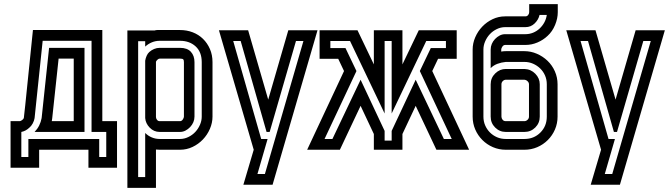

<svg xmlns="http://www.w3.org/2000/svg" viewBox="-20 -723 3242 927"><path d="M169 0V87H31V-138H76Q81 -139 87 -143.5Q93 -148 95 -153L102 -216L139 -578H474V-138H545V87H407V0ZM83 35H117V-52H459V35H493V-86H422V-526H186L147 -153Q145 -140 138 -127Q131 -114 121 -106Q104 -90 83 -86ZM217 -492H388V-86H147Q174 -114 181 -153ZM230 -138H336V-440H263L232 -151Z M595 -576H727Q733 -578 739 -578Q745 -578 751 -578H849Q882 -578 910.5 -567Q939 -556 960 -535.5Q981 -515 993.5 -486.5Q1006 -458 1006 -423V-160Q1006 -130 993.5 -101Q981 -72 959.5 -49.5Q938 -27 909.5 -13.5Q881 0 849 0H751Q746 0 742 -0.5Q738 -1 733 -1V184H595ZM751 -440Q746 -440 740.5 -435Q735 -430 733 -425V-158Q733 -151 738 -144.5Q743 -138 751 -138H849Q857 -138 862.5 -146Q868 -154 868 -160V-423Q868 -433 864.5 -436.5Q861 -440 849 -440ZM681 -524H647V132H681V-81Q695 -67 713 -59.5Q731 -52 751 -52H849Q870 -52 889.5 -61.5Q909 -71 923 -86Q937 -101 945.5 -120.5Q954 -140 954 -160V-423Q954 -472 924.5 -499Q895 -526 849 -526H751Q731 -526 713 -518.5Q695 -511 681 -498ZM681 -430Q683 -442 688 -453.5Q693 -465 701 -472Q711 -481 724 -486.5Q737 -492 751 -492H849Q884 -492 901.5 -473Q919 -454 919 -423V-160Q919 -146 913.5 -133Q908 -120 898 -109.5Q888 -99 875.5 -92.5Q863 -86 849 -86H751Q723 -86 703 -106.5Q683 -127 681 -153Z M1205 0 1037 -577H1178L1275 -242L1372 -577H1513L1296 169H1155ZM1223 117H1259L1445 -525H1409L1282 -86H1267L1142 -525H1106L1241 -52H1272Z M1785 -76 1721 -212 1621 0H1463L1641 -380L1613 -439H1523V-577H1706L1785 -412V-577H1923V-412L2002 -577H2185V-439H2095L2067 -380L2245 0H2087L1987 -212L1923 -76V0H1785ZM1648 -491 1701 -380 1547 -52H1585L1721 -338L1837 -91V-44H1871V-91L1987 -338L2123 -52H2161L2007 -380L2060 -491H2133V-525H2038L1871 -175V-525H1837V-175L1670 -525H1575V-491Z M2422 -338Q2414 -338 2407.5 -331.5Q2401 -325 2401 -316V-160Q2401 -152 2406.5 -145Q2412 -138 2422 -138H2512Q2520 -138 2527 -144.5Q2534 -151 2534 -160V-316Q2534 -324 2527.5 -330.5Q2521 -337 2512 -338ZM2512 -476Q2543 -476 2572 -463.5Q2601 -451 2623.5 -429.5Q2646 -408 2659 -378.5Q2672 -349 2672 -316V-160Q2672 -127 2659.5 -98Q2647 -69 2625 -47Q2603 -25 2574 -12.5Q2545 0 2512 0H2422Q2389 0 2360 -12.5Q2331 -25 2309 -47Q2287 -69 2274.5 -98Q2262 -127 2262 -160V-484Q2262 -514 2274.5 -543Q2287 -572 2308.5 -594.5Q2330 -617 2358.5 -630.5Q2387 -644 2419 -644H2517Q2525 -644 2530 -650.5Q2535 -657 2535 -664V-703H2673V-664Q2673 -634 2660 -602.5Q2647 -571 2624 -550Q2603 -530 2575 -518Q2547 -506 2517 -506H2419Q2411 -506 2405.5 -498Q2400 -490 2400 -484V-474Q2405 -475 2410.5 -475.5Q2416 -476 2422 -476ZM2419 -592Q2398 -592 2378.5 -582.5Q2359 -573 2345 -558Q2331 -543 2322.5 -523.5Q2314 -504 2314 -484V-160Q2314 -137 2322.5 -117.5Q2331 -98 2345.5 -83.5Q2360 -69 2379.5 -60.5Q2399 -52 2422 -52H2512Q2558 -52 2589 -83Q2620 -114 2620 -160V-316Q2620 -339 2611.5 -358.5Q2603 -378 2588 -392.5Q2573 -407 2553.5 -415.5Q2534 -424 2512 -424H2422Q2401 -422 2382 -415Q2363 -408 2349 -394V-484Q2349 -498 2354.5 -511Q2360 -524 2370 -534.5Q2380 -545 2392.5 -551.5Q2405 -558 2419 -558H2517Q2536 -558 2553.5 -565Q2571 -572 2585 -585Q2599 -598 2608 -614.5Q2617 -631 2620 -651H2585Q2580 -628 2561.5 -610Q2543 -592 2517 -592ZM2512 -390Q2543 -389 2564.5 -367Q2586 -345 2586 -316V-160Q2586 -129 2564.5 -107.5Q2543 -86 2512 -86H2422Q2392 -86 2370.5 -107.5Q2349 -129 2349 -160V-316Q2349 -347 2371 -368.5Q2393 -390 2422 -390Z M2882 0 2714 -577H2855L2952 -242L3049 -577H3190L2973 169H2832ZM2900 117H2936L3122 -525H3086L2959 -86H2944L2819 -525H2783L2918 -52H2949Z"/></svg>

Font: Aurach Bi
Style: Regular
Weight: 400
Designer: Peter Wiegel
Foundry: Peter Wiegel
Version: Version 1.002